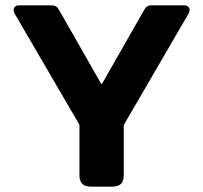

<svg xmlns="http://www.w3.org/2000/svg" viewBox="-20 -700 762 720"><path d="M278 -43V-232L36 -647Q31 -655 31 -663Q31 -670 36.5 -675Q42 -680 51 -680H171Q185 -680 191 -675.5Q197 -671 203 -660L361 -383L519 -660Q525 -671 531 -675.5Q537 -680 550 -680H671Q680 -680 685.5 -675Q691 -670 691 -663Q691 -655 686 -647L444 -231V-43Q444 -21 433.5 -10.5Q423 0 398 0H323Q299 0 288.5 -10.5Q278 -21 278 -43Z"/></svg>

Font: Mitr Medium
Style: Regular
Weight: 500
Designer: Thanarat Vachiruckul
Foundry: Cadson Demak
Version: Version 1.002